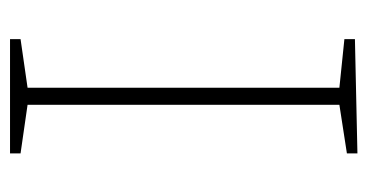

<svg xmlns="http://www.w3.org/2000/svg" viewBox="-195 -538 733 383"><g transform="rotate(90 171.5 -346.5)"><path d="M286 -693V-672L189 -657V-35L286 -21V0H58V-21L155 -35V-657L58 -667V-688Z"/></g></svg>

Font: Bitter Pro ExtraLight
Style: Regular
Weight: 275
Designer: Sol Matas, and Bitter project Authors
Foundry: Sol Matas
Version: Version 1.010